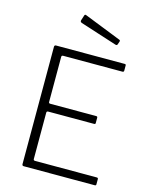

<svg xmlns="http://www.w3.org/2000/svg" viewBox="-139 -1052 894 1140"><g transform="rotate(15 308.0 -482.0)"><path d="M110 -731Q110 -742 120 -742H543Q550 -742 550 -734V-703Q550 -694 541 -694H177Q167 -694 167 -685V-407Q167 -399 177 -399H459Q467 -399 467 -391V-359Q467 -355 465.5 -353Q464 -351 458 -351H177Q167 -351 167 -342V-57Q167 -48 177 -48H556Q565 -48 565 -40V-8Q565 -4 563 -2Q561 0 557 0H120Q110 0 110 -11V-731ZM236 -959Q239 -965 245 -963L475 -872Q481 -869 478 -861L472 -844Q471 -840 468.5 -838.5Q466 -837 460 -838L233 -911Q222 -916 225 -925Z"/></g></svg>

Font: Libre Franklin ExtraLight
Style: Regular
Weight: 250
Designer: Pablo Impallari, Rodrigo Fuenzalida, Nhung Nguyen
Foundry: Impallari Type
Version: Version 3.000